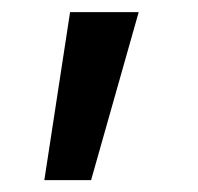

<svg xmlns="http://www.w3.org/2000/svg" viewBox="-20 -125 327 317"><path d="M53.2 172.4 95.7 -105H209L130.4 172.4Z"/></svg>

Font: Inter 18pt Medium
Style: Regular
Weight: 500
Designer: Rasmus Andersson
Foundry: rsms
Version: Version 4.001;git-66647c0bb